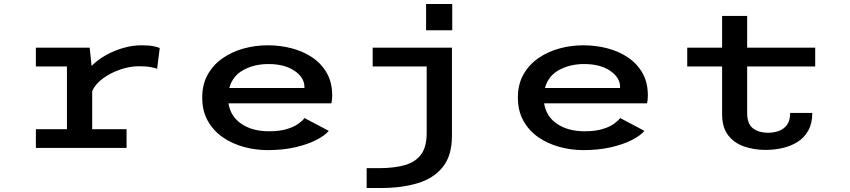

<svg xmlns="http://www.w3.org/2000/svg" viewBox="-20 -738 4240 958"><path d="M159 0V-93.5H314V-406.5H159V-500H427.5L437 -409Q467 -439.5 508.5 -462.8Q550 -486 596 -499Q642 -512 685.5 -512Q725 -512 746.8 -507.2Q768.5 -502.5 777 -498.5L764 -395Q755.5 -398.5 732.5 -403Q709.5 -407.5 672.5 -407.5Q627.5 -407.5 579 -390.8Q530.5 -374 492.2 -345.5Q454 -317 440 -282.5V-93.5H611.5V0Z M1315.5 11Q1254.5 11 1196.2 -5Q1138 -21 1091.2 -53.2Q1044.5 -85.5 1016.8 -135Q989 -184.5 989 -251Q989 -317 1016.5 -366Q1044 -415 1090.8 -447.5Q1137.5 -480 1195.8 -496Q1254 -512 1315.5 -512Q1378.5 -512 1436.2 -496.8Q1494 -481.5 1539.2 -450.8Q1584.5 -420 1611 -373Q1637.5 -326 1637.5 -262.5Q1637.5 -239 1633.5 -222.5H1120Q1130 -157 1184.5 -120Q1239 -83 1322 -83Q1374.5 -83 1410.5 -93.8Q1446.5 -104.5 1468 -120Q1489.5 -135.5 1499.5 -149L1620.5 -85Q1601.5 -62 1558.5 -39.8Q1515.5 -17.5 1453.5 -3.2Q1391.5 11 1315.5 11ZM1319 -418.5Q1250.5 -418.5 1195.8 -389.5Q1141 -360.5 1124 -299H1499V-303.5Q1499 -351 1449.5 -384.8Q1400 -418.5 1319 -418.5Z M2106 -718H2236.5V-587H2106ZM1809.5 200V101H1871.5Q1946.5 101 1999.5 86Q2052.5 71 2080.8 33Q2109 -5 2109 -74V-406.5H1839.5V-500H2235V-60Q2235 39 2189 95.8Q2143 152.5 2063.5 176.2Q1984 200 1883.5 200Z M2890.5 11Q2829.5 11 2771.2 -5Q2713 -21 2666.2 -53.2Q2619.5 -85.5 2591.8 -135Q2564 -184.5 2564 -251Q2564 -317 2591.5 -366Q2619 -415 2665.8 -447.5Q2712.5 -480 2770.8 -496Q2829 -512 2890.5 -512Q2953.5 -512 3011.2 -496.8Q3069 -481.5 3114.2 -450.8Q3159.5 -420 3186 -373Q3212.5 -326 3212.5 -262.5Q3212.5 -239 3208.5 -222.5H2695Q2705 -157 2759.5 -120Q2814 -83 2897 -83Q2949.5 -83 2985.5 -93.8Q3021.5 -104.5 3043 -120Q3064.5 -135.5 3074.5 -149L3195.5 -85Q3176.5 -62 3133.5 -39.8Q3090.5 -17.5 3028.5 -3.2Q2966.5 11 2890.5 11ZM2894 -418.5Q2825.5 -418.5 2770.8 -389.5Q2716 -360.5 2699 -299H3074V-303.5Q3074 -351 3024.5 -384.8Q2975 -418.5 2894 -418.5Z M3583 -169V-406.5H3409V-500H3583V-658.5H3708V-500H4047.5V-406.5H3708V-174Q3708 -118.5 3738 -97Q3768 -75.5 3811.5 -75.5Q3840.5 -75.5 3865.8 -84.5Q3891 -93.5 3906.8 -115Q3922.5 -136.5 3922.5 -174.5H4033Q4033 -122.5 4013.2 -87Q3993.5 -51.5 3960 -30.2Q3926.5 -9 3885 0.5Q3843.5 10 3800.5 10Q3742.5 10 3693 -7Q3643.5 -24 3613.2 -63Q3583 -102 3583 -169Z"/></svg>

Font: Trispace SemiExpanded Medium
Style: Regular
Weight: 500
Width: 6
Designer: Tyler Finck
Foundry: Etcetera Type Company
Version: Version 1.210; ttfautohint (v1.8.3)